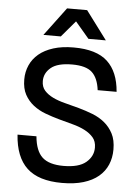

<svg xmlns="http://www.w3.org/2000/svg" viewBox="-61 -957 731 1011"><g transform="rotate(5 305.0 -451.0)"><path d="M305 8Q181 8 119.5 -49.5Q58 -107 50 -225H150Q157 -148 193 -115Q229 -82 305 -82Q386 -82 424 -114Q462 -146 462 -192Q462 -225 444.5 -245.5Q427 -266 399 -280.5Q371 -295 335 -304.5Q299 -314 261 -324.5Q223 -335 187 -348.5Q151 -362 123 -384Q95 -406 77.5 -438Q60 -470 60 -518Q60 -558 75.5 -593Q91 -628 121.5 -653.5Q152 -679 198 -693.5Q244 -708 305 -708Q426 -708 484 -654Q542 -600 550 -495H450Q442 -559 410 -588.5Q378 -618 305 -618Q228 -618 193 -589Q158 -560 158 -518Q158 -487 175.5 -467.5Q193 -448 221 -434.5Q249 -421 285 -412Q321 -403 359 -392.5Q397 -382 433 -368Q469 -354 497 -331Q525 -308 542.5 -274.5Q560 -241 560 -191Q560 -147 544.5 -110.5Q529 -74 497.5 -47.5Q466 -21 418 -6.5Q370 8 305 8ZM305 -846 232 -760H140L252 -910H358L470 -760H378Z"/></g></svg>

Font: PT Root UI Web Medium
Style: Regular
Weight: 500
Designer: Vitaly Kuzmin
Foundry: ParaType Ltd.
Version: Version 1.001W